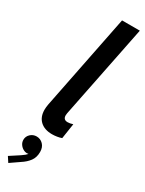

<svg xmlns="http://www.w3.org/2000/svg" viewBox="-280 -785 824 1091"><g transform="rotate(30 132.5 -239.5)"><path d="M33.2 -92.8Q33.2 -108.9 37.1 -129.9L161.1 -752H277.8L154.8 -139.2Q153.3 -131.3 153.3 -125Q153.3 -96.2 182.1 -96.2Q197.3 -96.2 216.3 -102.5L201.2 -2.9Q188.5 2 171.9 4.6Q155.3 7.3 139.6 7.3Q89.8 7.3 61.5 -19Q33.2 -45.4 33.2 -92.8ZM-15.6 239.3 40 203.1 49.3 196.8Q71.3 182.1 80.1 170.9Q74.2 171.9 70.3 171.9Q57.1 171.9 44.2 164.3Q31.2 156.7 22.9 143.8Q14.6 130.9 14.6 115.2Q14.6 93.3 31.2 77.4Q47.9 61.5 71.3 61.5Q96.2 61.5 114 79.6Q131.8 97.7 131.8 128.9Q131.8 164.1 114 188.2Q96.2 212.4 66.4 231.4L6.3 272.9Z"/></g></svg>

Font: Reddit Sans Fudge SmBold Italic
Style: Regular
Weight: 600
Italic angle: -11.25°
Designer: Stephen Hutchings
Version: Version 1.013